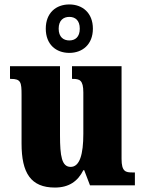

<svg xmlns="http://www.w3.org/2000/svg" viewBox="-20 -834 651 864"><path d="M292 -596C351 -596 398 -634 398 -705C398 -776 351 -814 292 -814C232 -814 186 -776 186 -705C186 -634 232 -596 292 -596ZM292 -652C266 -652 244 -667 244 -705C244 -743 266 -758 292 -758C318 -758 339 -743 339 -705C339 -667 318 -652 292 -652ZM227 10C290 10 330 -18 355 -68H359L385 0H587V-58H576C546 -58 527 -61 527 -119V-536H304V-479H307C338 -479 355 -474 355 -418V-232C355 -140 339 -83 298 -83C258 -83 250 -131 250 -226V-536H25V-479H29C74 -479 77 -464 77 -407V-188C77 -55 119 10 227 10Z"/></svg>

Font: Noto Serif Sinhala Condensed Black
Style: Regular
Weight: 900
Width: 3
Designer: Jelle Bosma - Monotype Design Team
Foundry: Monotype Imaging Inc.
Version: Version 2.007